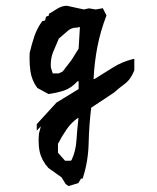

<svg xmlns="http://www.w3.org/2000/svg" viewBox="-20 -498 543 663"><path d="M113.3 -11.7Q113.3 -23.9 114.7 -37.1L121.1 -62L106.9 -46.9V-67.4V-69.3L175.3 -144L251.5 -190.4V-217.3H247.6Q225.6 -193.4 200.9 -185.3Q176.3 -177.2 147.5 -173.3L108.9 -194.3Q89.4 -220.7 85 -252.4Q82 -274.4 82 -295.9Q82 -305.2 82.5 -315.4Q89.4 -345.2 98.4 -372.1Q107.4 -398.9 125.5 -424.8L135.3 -427.2L139.2 -440.4L148.9 -444.3V-450.2Q165 -460.4 179.2 -468.8Q194.8 -478 210.9 -478H211.4L269.5 -465.3L287.1 -469.2L310.5 -465.3L335 -469.7L347.7 -444.8Q326.7 -390.1 316.2 -335.7Q305.7 -281.2 303.2 -225.1H306.2Q337.4 -244.1 368.9 -264.2Q400.4 -284.2 437 -293.5L443.8 -294.9V-254.9Q431.2 -223.1 410.2 -208Q391.1 -193.8 373.5 -178.2L294.9 -126Q287.6 -65.9 286.1 -3.7Q284.7 58.6 266.6 114.7L265.6 118.7H259.8L250.5 134.3L216.8 144.5L207 137.7L192.4 114.3L147 82Q124 56.2 117.2 26.4Q113.3 8.3 113.3 -11.7ZM224.1 57.1 227.1 54.7Q241.7 24.4 244.1 -14.4Q246.6 -53.2 251 -90.3H248.5Q227.1 -75.7 210.7 -52.2Q194.3 -28.8 180.2 -1.5V29.3L204.6 57.1ZM250.5 -402.8H245.1Q225.6 -402.8 211.9 -389.6Q196.3 -375.5 183.1 -364.7Q172.9 -340.8 163.1 -317.4Q155.3 -297.9 155.3 -273.9Q155.3 -269.5 155.8 -264.6L162.1 -244.6H183.1L196.8 -251.5L227.1 -291L251.5 -330.1L255.9 -403.8L250.5 -405.3Z"/></svg>

Font: Bakudai
Style: Medium
Weight: 500
Version: Version 1.48